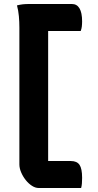

<svg xmlns="http://www.w3.org/2000/svg" viewBox="-20 -780 490 961"><path d="M386 161H174Q157 161 140 150Q123 139 109 121.5Q95 104 86 83Q77 62 77 43Q77 -43 77 -130Q77 -217 77 -304Q77 -391 77 -476Q77 -561 77 -641Q77 -671 74.5 -699Q72 -727 65 -753Q81 -757 94.5 -758.5Q108 -760 126 -760H340Q365 -760 378 -738Q391 -716 391 -673Q391 -659 389.5 -647Q388 -635 384 -625H221Q221 -543 221 -462Q221 -381 221 -299.5Q221 -218 221 -137Q221 -56 221 26H335Q365 26 378 45Q391 64 391 110Q391 125 390 138Q389 151 386 161Z"/></svg>

Font: Recursive Casual
Style: Bold
Weight: 700
Version: Version 1.085